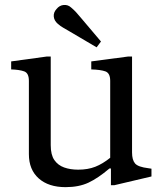

<svg xmlns="http://www.w3.org/2000/svg" viewBox="-20 -761 670 791"><path d="M250 10Q180 10 139.5 -26Q99 -62 99 -126V-428Q99 -460 79.5 -467Q60 -474 26 -475V-508L172 -528H189V-163Q189 -123 204 -101.5Q219 -80 244.5 -71Q270 -62 302 -62Q342 -62 372.5 -74Q403 -86 434 -111V-428Q434 -460 414 -467Q394 -474 356 -475V-508L507 -528H524V-133Q524 -102 536.5 -87.5Q549 -73 591 -68L604 -66V-34L451 2H437V-67H431Q384 -27 344.5 -8.5Q305 10 250 10ZM378 -566 266 -632Q253 -640 241 -646.5Q229 -653 218 -663Q203 -676 201.5 -693Q200 -710 213 -724Q225 -739 242.5 -740.5Q260 -742 273 -730Q285 -720 294 -710Q303 -700 313 -688L396 -590Z"/></svg>

Font: Hedvig Letters Serif
Style: Regular
Weight: 400
Designer: Alexander Örn & Tor Weibull
Foundry: Kanon Foundry
Version: Version 1.000